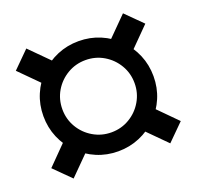

<svg xmlns="http://www.w3.org/2000/svg" viewBox="-109 -749 853 832"><g transform="rotate(-20 317.5 -333.0)"><path d="M317.4 -78.1Q264.6 -78.1 218.5 -97.7Q172.4 -117.2 137.5 -152.1Q102.5 -187 83 -233.2Q63.5 -279.3 63.5 -332Q63.5 -384.8 83 -430.9Q102.5 -477.1 137.5 -512Q172.4 -546.9 218.5 -566.4Q264.6 -585.9 317.4 -585.9Q370.1 -585.9 416.3 -566.4Q462.4 -546.9 497.3 -512Q532.2 -477.1 551.8 -430.9Q571.3 -384.8 571.3 -332Q571.3 -279.3 551.8 -233.2Q532.2 -187 497.3 -152.1Q462.4 -117.2 416.3 -97.7Q370.1 -78.1 317.4 -78.1ZM94.2 -33.7 18.6 -108.9 128.4 -220.2 204.6 -144.5ZM317.4 -165.5Q363.3 -165.5 401.1 -188Q439 -210.4 461.4 -248.5Q483.9 -286.6 483.9 -332Q483.9 -377.9 461.4 -415.8Q439 -453.6 401.1 -476.1Q363.3 -498.5 317.4 -498.5Q272 -498.5 233.9 -476.1Q195.8 -453.6 173.3 -415.8Q150.9 -377.9 150.9 -332Q150.9 -286.6 173.3 -248.5Q195.8 -210.4 233.9 -188Q272 -165.5 317.4 -165.5ZM540 -33.7 437 -137.2 513.2 -212.4 615.7 -108.9ZM133.8 -442.4 18.6 -558.1 94.2 -633.3 209.5 -517.6ZM502 -443.4 426.3 -519 540 -633.3 615.7 -558.1Z"/></g></svg>

Font: Schibsted Grotesk SemiBold
Style: Regular
Weight: 600
Designer: Bakken & Baeck AS, Henrik Kongsvoll
Foundry: Schibsted ASA
Version: Version 1.100;gftools[0.9.25]